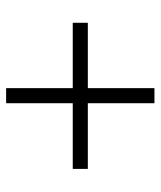

<svg xmlns="http://www.w3.org/2000/svg" viewBox="30 -658 512 611"><g transform="rotate(90 285.5 -353.0)"><path d="M309 -377H518V-329H309V-117H261V-329H53V-377H261V-589H309Z"/></g></svg>

Font: Noto Sans Symbols Light
Style: Regular
Weight: 300
Version: Version 2.002